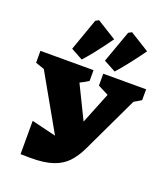

<svg xmlns="http://www.w3.org/2000/svg" viewBox="-151 -896 876 1002"><g transform="rotate(20 286.5 -395.0)"><path d="M145 -606 208 -784 226 -794 334 -727Q316 -702 299 -679Q282 -656 261.5 -630Q241 -604 211 -570ZM327 -606 391 -784 409 -794 517 -727Q487 -685 457.5 -647Q428 -609 394 -570ZM80 3V-182L216 -149L42 -456L-7 -473V-539H288V-479Q266 -465 241 -453L331 -269L401 -443L342 -473V-539H580V-479Q560 -466 540 -455L391 -141Q368 -93 338 -61Q308 -29 260 -12.5Q212 4 136 4Q122 4 108 3.5Q94 3 80 3Z"/></g></svg>

Font: Piazzolla SC ExtraBold
Style: Regular
Weight: 800
Designer: Juan Pablo del Peral
Foundry: Huerta Tipografica
Version: Version 1.330